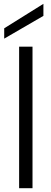

<svg xmlns="http://www.w3.org/2000/svg" viewBox="-20 -984 269 1004"><path d="M80 -740H150V0H80ZM207 -964V-901L2 -782V-836Z"/></svg>

Font: SVN-Poppins Light
Style: Regular
Weight: 300
Designer: Ninad Kale (Devanagari), Jonny Pinhorn (Latin)
Foundry: Indian Type Foundry
Version: Version 3.002 2017; ttfautohint (v1.8.3)